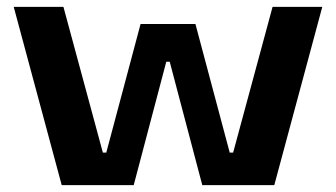

<svg xmlns="http://www.w3.org/2000/svg" viewBox="-20 -540 980 560"><path d="M650 -95H660L775 -520H920L780 0H570L475 -360H465L370 0H160L20 -520H165L280 -95H290L390 -470H550Z"/></svg>

Font: Prosto One
Style: Regular
Weight: 400
Designer: Pavel Emelyanov and Jovanny lemonad
Foundry: Pavel Emelyanov and Jovanny Lemonad
Version: Version 1.001